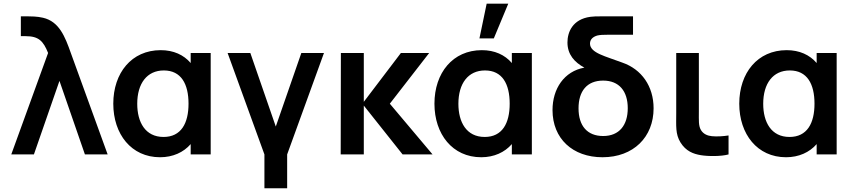

<svg xmlns="http://www.w3.org/2000/svg" viewBox="-20 -822 4544 1022"><path d="M160.5 0 296.5 -391.5 432 0H553L357 -540C326 -627.5 295 -707.5 209 -727.5C178.5 -735 140 -735 128.5 -735H91V-629.5H116.5C185.5 -629.5 210.5 -604 236 -540L40 0Z M995 -486.5C958 -530 903.5 -555 835.5 -555C680.5 -555 583 -434 583 -270C583 -108 679 15 832 15C900 15 957 -11 995 -55V0H1101.5V-540H995ZM850.5 -93C753 -93 710.5 -172 710.5 -269.5C710.5 -378 762.5 -447 852 -447C944 -447 983.5 -375.5 983.5 -270C983.5 -165.5 944 -93 850.5 -93Z M1508.5 180V0L1704.5 -540H1584L1448 -148.5L1312.5 -540H1191.5L1387.5 0V180Z M1916.5 0V-260L2123 0H2282.5L2055 -270L2264.5 -540H2114L1916.5 -280V-540H1794.5L1793.5 0Z M2570.5 -802.5 2532 -617.5H2608.5L2685.5 -802.5ZM2704.5 -486.5C2667.5 -530 2613 -555 2545 -555C2390 -555 2292.5 -434 2292.5 -270C2292.5 -108 2388.5 15 2541.5 15C2609.5 15 2666.5 -11 2704.5 -55V0H2811V-540H2704.5ZM2560 -93C2462.5 -93 2420 -172 2420 -269.5C2420 -378 2472 -447 2561.5 -447C2653.5 -447 2693 -375.5 2693 -270C2693 -165.5 2653.5 -93 2560 -93Z M3292 -489C3205.5 -522 3120.5 -539.5 3120.5 -590C3120.5 -613 3137 -626.5 3159.5 -633C3174.5 -636.5 3191.5 -637 3213.5 -637H3349.5V-735H3186C3154.5 -735 3140 -735 3122.5 -732.5C3027 -719.5 3000.5 -650 3000.5 -596C3000.5 -531 3039 -490 3090.5 -462C2983 -442.5 2921 -350 2921 -236C2921 -84.5 3028 15 3187 15C3352 15 3459 -92.5 3459 -245.5C3459 -362.5 3395.5 -453.5 3292 -489ZM3190.5 -98C3106 -98 3059.5 -152 3059.5 -245.5C3059.5 -336 3103.5 -393 3190.5 -393C3275.5 -393 3321.5 -337 3321.5 -246C3321.5 -156.5 3277 -98 3190.5 -98Z M3710.5 4C3749 10.5 3818 11 3858 0V-101C3829.5 -96.5 3796.5 -94.5 3770 -97C3747 -99 3724 -108 3711 -130C3697.5 -152.5 3700 -183 3700 -227.5V-540H3579.5V-220.5C3579.5 -152 3574.5 -109 3602 -64C3631 -17 3671 -2.5 3710.5 4Z M4327 -486.5C4290 -530 4235.5 -555 4167.5 -555C4012.5 -555 3915 -434 3915 -270C3915 -108 4011 15 4164 15C4232 15 4289 -11 4327 -55V0H4433.5V-540H4327ZM4182.5 -93C4085 -93 4042.5 -172 4042.5 -269.5C4042.5 -378 4094.5 -447 4184 -447C4276 -447 4315.5 -375.5 4315.5 -270C4315.5 -165.5 4276 -93 4182.5 -93Z"/></svg>

Font: Hauora
Style: Bold
Weight: 700
Designer: Wayne Shih
Foundry: WCYS
Version: Version 1.001;hotconv 1.0.109;makeotfexe 2.5.65596